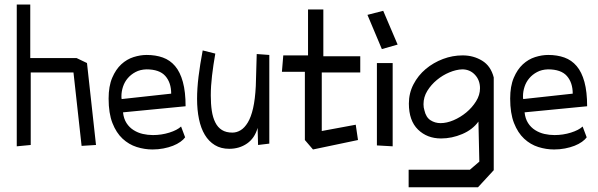

<svg xmlns="http://www.w3.org/2000/svg" viewBox="-20 -628 2593 833"><path d="M298.8 -313.5H113.3V1L52.7 6.8V-608.4H111.3V-376H312.5L357.4 -354.5L396.5 1L334 4.9Z M451.2 -200.2Q451.2 -253.9 466.8 -290.5Q482.4 -327.1 506.3 -349.1Q530.3 -371.1 559.6 -380.4Q588.9 -389.6 616.2 -389.6Q655.3 -389.6 686.5 -378.4Q717.8 -367.2 739.7 -341.3Q761.7 -315.4 773.4 -272.5Q785.2 -229.5 785.2 -167L513.7 -140.6Q516.6 -113.3 528.8 -94.2Q541 -75.2 559.6 -63.5Q578.1 -51.8 599.6 -46.9Q621.1 -42 643.6 -42Q680.7 -42 714.8 -52.7Q749 -63.5 765.6 -79.1L783.2 -32.2Q776.4 -22.5 762.7 -12.7Q749 -2.9 730.5 4.4Q711.9 11.7 689 16.1Q666 20.5 641.6 20.5Q607.4 20.5 573.2 9.8Q539.1 -1 511.7 -26.4Q484.4 -51.8 467.8 -94.2Q451.2 -136.7 451.2 -200.2ZM507.8 -198.2 722.7 -221.7Q722.7 -269.5 697.3 -298.3Q671.9 -327.1 615.2 -327.1Q587.9 -326.2 567.9 -315.4Q547.9 -304.7 534.2 -288.6Q520.5 -272.5 513.7 -252Q506.8 -231.4 506.8 -210Q506.8 -202.1 507.8 -198.2Z M859.4 -409.2 914.1 -395.5Q905.3 -345.7 899.9 -299.8Q894.5 -253.9 894.5 -213.9Q894.5 -176.8 898.9 -147.5Q903.3 -118.2 914.1 -96.7Q924.8 -75.2 942.9 -64Q960.9 -52.7 988.3 -52.7Q1006.8 -52.7 1023.9 -63Q1041 -73.2 1055.2 -96.7Q1069.3 -120.1 1078.1 -158.7Q1086.9 -197.3 1089.8 -254.9L1093.8 -393.6L1148.4 -389.6V-4.9L1099.6 1L1097.7 -73.2Q1085 -28.3 1051.8 -5.4Q1018.6 17.6 974.6 17.6Q938.5 17.6 912.1 1.5Q885.7 -14.6 868.7 -43Q851.6 -71.3 843.3 -111.3Q835 -151.4 835 -199.2Q835 -243.2 841.3 -295.4Q847.7 -347.7 859.4 -409.2Z M1302.7 -20.5V-316.4H1203.1L1209 -387.7H1316.4V-586.9H1382.8V-383.8H1543V-313.5H1376V-59.6L1523.4 -86.9L1533.2 -20.5L1337.9 20.5Z M1615.2 2.9V-354.5H1683.6V6.8ZM1705.1 -434.6 1636.7 -415 1574.2 -563.5 1642.6 -581.1Z M1821.3 -149.4Q1828.1 -119.1 1847.7 -106.4Q1867.2 -93.8 1891.6 -93.8Q1918 -93.8 1947.8 -106.4Q1977.5 -119.1 2002.9 -140.1Q2028.3 -161.1 2045.4 -188.5Q2062.5 -215.8 2062.5 -245.1Q2062.5 -280.3 2040.5 -303.7Q2018.6 -327.1 1985.4 -327.1Q1959 -326.2 1929.7 -314Q1900.4 -301.8 1875.5 -281.2Q1850.6 -260.7 1834 -233.9Q1817.4 -207 1817.4 -175.8Q1817.4 -161.1 1821.3 -149.4ZM2053.7 184.6H1752.9V108.4H2018.6L2059.6 73.2L2055.7 -100.6Q2030.3 -65.4 1985.4 -46.4Q1940.4 -27.3 1893.6 -27.3Q1833 -27.3 1793.5 -65.9Q1753.9 -104.5 1753.9 -178.7Q1753.9 -223.6 1773.9 -262.2Q1793.9 -300.8 1827.1 -328.6Q1860.4 -356.4 1901.9 -372.1Q1943.4 -387.7 1987.3 -387.7Q2034.2 -387.7 2071.8 -364.7Q2109.4 -341.8 2122.1 -292V110.4Z M2193.4 -200.2Q2193.4 -253.9 2209 -290.5Q2224.6 -327.1 2248.5 -349.1Q2272.5 -371.1 2301.8 -380.4Q2331.1 -389.6 2358.4 -389.6Q2397.5 -389.6 2428.7 -378.4Q2460 -367.2 2481.9 -341.3Q2503.9 -315.4 2515.6 -272.5Q2527.3 -229.5 2527.3 -167L2255.9 -140.6Q2258.8 -113.3 2271 -94.2Q2283.2 -75.2 2301.8 -63.5Q2320.3 -51.8 2341.8 -46.9Q2363.3 -42 2385.7 -42Q2422.9 -42 2457 -52.7Q2491.2 -63.5 2507.8 -79.1L2525.4 -32.2Q2518.6 -22.5 2504.9 -12.7Q2491.2 -2.9 2472.7 4.4Q2454.1 11.7 2431.2 16.1Q2408.2 20.5 2383.8 20.5Q2349.6 20.5 2315.4 9.8Q2281.2 -1 2253.9 -26.4Q2226.6 -51.8 2210 -94.2Q2193.4 -136.7 2193.4 -200.2ZM2250 -198.2 2464.8 -221.7Q2464.8 -269.5 2439.5 -298.3Q2414.1 -327.1 2357.4 -327.1Q2330.1 -326.2 2310.1 -315.4Q2290 -304.7 2276.4 -288.6Q2262.7 -272.5 2255.9 -252Q2249 -231.4 2249 -210Q2249 -202.1 2250 -198.2Z"/></svg>

Font: Poor Story
Style: Regular
Weight: 400
Designer: YoonDesign Inc.
Foundry: YoonDesign Inc.
Version: Version 3.00